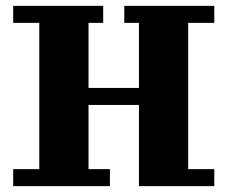

<svg xmlns="http://www.w3.org/2000/svg" viewBox="-20 -635 776 655"><path d="M711 -615V-557H622V-58H711V0H454V-277H282V-58H355V0H25V-58H114V-557H25V-615H332V-557H282V-335H454V-557H404V-615Z"/></svg>

Font: Bigshot One
Style: Regular
Weight: 400
Designer: Gesine Todt
Foundry: Gesine Todt
Version: Version 1.001